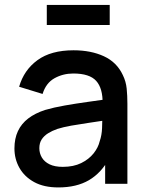

<svg xmlns="http://www.w3.org/2000/svg" viewBox="-20 -764 610 798"><path d="M174.5 -660V-743.5H436V-660ZM222.5 15Q162.5 15 122 -7.2Q81.5 -29.5 60.8 -66.2Q40 -103 40 -147Q40 -188 54.5 -219Q69 -250 97.5 -271.8Q126 -293.5 167.5 -307Q203.5 -317.5 249 -325.5Q294.5 -333.5 344.8 -340.5Q395 -347.5 444.5 -354.5L406.5 -333.5Q407.5 -397 379.8 -427.8Q352 -458.5 284.5 -458.5Q242 -458.5 206.5 -438.8Q171 -419 157 -373.5L59.5 -403.5Q79.5 -473 135.8 -514Q192 -555 285.5 -555Q358 -555 411.8 -530.2Q465.5 -505.5 490.5 -452Q503.5 -425.5 506.5 -396Q509.5 -366.5 509.5 -332.5V0H417V-123.5L435 -107.5Q401.5 -45.5 349.8 -15.2Q298 15 222.5 15ZM241 -70.5Q285.5 -70.5 317.5 -86.2Q349.5 -102 369 -126.5Q388.5 -151 394.5 -177.5Q403 -201.5 404.2 -231.5Q405.5 -261.5 405.5 -279.5L439.5 -267Q390 -259.5 349.5 -253.5Q309 -247.5 276.2 -241.8Q243.5 -236 218 -228Q196.5 -220.5 179.8 -210Q163 -199.5 153.2 -184.5Q143.5 -169.5 143.5 -148Q143.5 -127 154 -109.2Q164.5 -91.5 186 -81Q207.5 -70.5 241 -70.5Z"/></svg>

Font: Manrope ExtraLight SemiBold
Style: Regular
Weight: 600
Version: Version 4.504